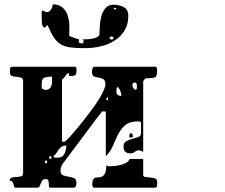

<svg xmlns="http://www.w3.org/2000/svg" viewBox="-20 -856 1040 889"><path d="M197 -800Q209 -800 216.5 -812.5Q224 -825 224 -836Q252 -836 268.5 -822Q285 -808 292.5 -787Q300 -766 301 -740.5Q302 -715 300 -693Q301 -689 307 -687Q309 -686 314.5 -684Q320 -682 326.5 -679.5Q333 -677 338.5 -675.5Q344 -674 347 -673Q342 -659 349 -657Q356 -655 365 -655Q365 -661 367 -665.5Q369 -670 360 -673Q365 -674 376 -674Q387 -674 399 -675.5Q411 -677 422.5 -681Q434 -685 440 -693Q441 -709 442 -733.5Q443 -758 449 -780Q455 -802 468 -818Q481 -834 507 -834Q532 -834 553 -823Q574 -812 574 -783Q574 -742 556 -713.5Q538 -685 509 -667Q480 -649 444.5 -641Q409 -633 374 -633Q333 -633 306 -636.5Q279 -640 260.5 -651.5Q242 -663 228.5 -684Q215 -705 200 -740L187 -727Q175 -733 174 -749.5Q173 -766 173 -777V-800Q173 -807 180 -807Q181 -807 186.5 -803.5Q192 -800 193 -800ZM520 -813Q518 -818 513 -820H507V-813ZM500 -673Q504 -676 507 -680Q504 -684 500 -687H493Q488 -684 487 -680Q488 -676 493 -673ZM700 -547Q704 -547 705.5 -543.5Q707 -540 707.5 -535.5Q708 -531 707.5 -527.5Q707 -524 707 -523Q707 -499 694.5 -496.5Q682 -494 653 -493L643 -480V-153Q642 -154 635.5 -156.5Q629 -159 627 -160H623Q612 -160 604.5 -153Q597 -146 583 -146Q552 -146 552 -177Q552 -195 564.5 -202Q577 -209 592.5 -213Q608 -217 620.5 -221.5Q633 -226 633 -240V-287Q633 -292 628 -293Q623 -294 620 -294Q581 -294 560.5 -277Q540 -260 527.5 -235Q515 -210 503.5 -182.5Q492 -155 470 -133V-340H453L427 -307L267 -93Q260 -78 260 -67Q260 -49 271.5 -44.5Q283 -40 297 -38Q311 -36 322.5 -31.5Q334 -27 334 -10Q334 -4 332 4.5Q330 13 320 13H213Q207 13 206.5 7Q206 1 206 -6.5Q206 -14 203.5 -20.5Q201 -27 191 -27Q181 -27 176.5 -20.5Q172 -14 169 -6.5Q166 1 163 7Q160 13 153 13H53Q47 13 45.5 8Q44 3 42.5 -3Q41 -9 37.5 -14Q34 -19 25 -19Q25 -31 34.5 -33.5Q44 -36 56 -36.5Q68 -37 77.5 -39.5Q87 -42 87 -53V-480Q87 -494 77.5 -496.5Q68 -499 56.5 -500Q45 -501 35.5 -504Q26 -507 26 -521Q26 -524 26 -531.5Q26 -539 27 -540Q27 -542 29.5 -544.5Q32 -547 33 -547H327Q334 -547 334 -538Q334 -529 334 -527Q334 -509 326 -506.5Q318 -504 300 -504V-517Q290 -517 283.5 -506Q277 -495 267 -487V-200H280Q281 -200 290.5 -209Q300 -218 313.5 -234Q327 -250 344 -270Q361 -290 378 -313V-315H380Q397 -337 413 -359Q429 -381 441 -401.5Q453 -422 460.5 -438.5Q468 -455 468 -465Q468 -484 458.5 -489.5Q449 -495 437 -496.5Q425 -498 415.5 -502Q406 -506 406 -523Q406 -529 408 -538Q410 -547 420 -547ZM190 -440Q203 -440 209.5 -445.5Q216 -451 218.5 -460Q221 -469 221 -479.5Q221 -490 221 -501Q196 -501 184.5 -496Q173 -491 173 -467V-447L187 -440ZM593 -463Q593 -449 607 -440Q613 -442 613.5 -447Q614 -452 614 -457Q614 -462 612.5 -468Q611 -474 603 -474Q601 -474 600 -473Q596 -472 593 -467ZM542 -412Q542 -423 537.5 -434Q533 -445 527 -453Q520 -452 519.5 -444Q519 -436 519 -432Q519 -412 542 -412ZM480 -407Q472 -402 472 -393H480ZM380 -315Q397 -314 399.5 -306Q402 -298 402 -283Q388 -283 383 -292.5Q378 -302 378 -313ZM578 -220Q578 -225 579.5 -231.5Q581 -238 587 -240Q593 -238 594 -231.5Q595 -225 595 -220ZM287 -182Q273 -182 265 -176.5Q257 -171 251.5 -163Q246 -155 241 -147Q236 -139 227 -133Q228 -126 236 -126Q244 -126 248 -126Q270 -126 278.5 -144.5Q287 -163 287 -182ZM213 -120Q218 -120 218 -126.5Q218 -133 213 -133Q208 -133 208 -126.5Q208 -120 213 -120ZM643 -47Q643 -38 653 -36.5Q663 -35 675.5 -34Q688 -33 698 -29.5Q708 -26 708 -13L707 7Q706 8 703.5 10.5Q701 13 700 13H413Q412 13 409.5 8Q407 3 407 0Q407 -18 411.5 -25Q416 -32 423.5 -33.5Q431 -35 439 -35Q447 -35 454.5 -39.5Q462 -44 467 -55.5Q472 -67 473 -93Q475 -88 478.5 -87Q482 -86 486 -86Q496 -86 510.5 -87.5Q525 -89 539 -92.5Q553 -96 564.5 -102.5Q576 -109 580 -120H643ZM193 -100Q198 -100 198 -106.5Q198 -113 193 -113Q188 -113 188 -106.5Q188 -100 193 -100Z"/></svg>

Font: Genkaimincho
Style: Regular
Weight: 800
Designer: Dr. Ken Lunde (project architect, glyph set definition & overall production); Masataka HATTORI \u670D \u90E8 \u6B63 \u8C
Foundry: Adobe Systems Incorporated
Version: Version 1.00